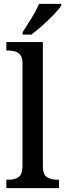

<svg xmlns="http://www.w3.org/2000/svg" viewBox="-20 -979 340 999"><path d="M13 0V-44H25Q56 -44 76.5 -57.5Q97 -71 97 -117V-649Q97 -678 86.5 -692Q76 -706 59.5 -711Q43 -716 25 -716H13V-760H203V-117Q203 -71 224 -57.5Q245 -44 276 -44H287V0ZM98 -812Q119 -844 144 -884.5Q169 -925 183 -959H299V-949Q287 -932 260 -903.5Q233 -875 201 -846.5Q169 -818 143 -799H98Z"/></svg>

Font: Noto Serif Georgian SemiCondensed Medium
Style: Regular
Weight: 500
Width: 4
Designer: Monotype Design Team, Akaki Razmadze
Foundry: Google LLC
Version: Version 2.003; ttfautohint (v1.8.4.7-5d5b)